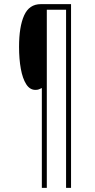

<svg xmlns="http://www.w3.org/2000/svg" viewBox="-20 -780 460 927"><path d="M323 127H299V-733H206V127H182V-355Q174 -351 167.5 -348.5Q161 -346 151 -346Q124 -346 106.5 -373.5Q89 -401 80.5 -448Q72 -495 72 -554Q72 -651 96.5 -705.5Q121 -760 177 -760H323Z"/></svg>

Font: Noto Sans Lao Looped ExtraCondensed Thin
Style: Regular
Weight: 100
Width: 2
Designer: Mark Frömberg, Ben Mitchell
Foundry: The Fontpad Ltd
Version: Version 1.002; ttfautohint (v1.8.4.7-5d5b)